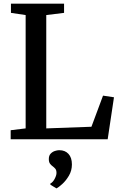

<svg xmlns="http://www.w3.org/2000/svg" viewBox="-20 -763 661 1052"><path d="M38.5 0V-49.5L120.5 -59.5V-680.5L40 -692.5V-743H331V-692.5L233.5 -680.5V-59.5L481 -68.5L544.5 -239L604.5 -230L570 0ZM374 138Q374 172 357.5 199.8Q341 227.5 321 245.5Q301 263.5 290 269H289L256.5 249.5L255.5 243Q269.5 236 279.5 217Q289.5 198 289.5 184.5Q289.5 169 282.8 161.2Q276 153.5 268.5 148Q260.5 142.5 254 133.8Q247.5 125 247.5 108.5Q247.5 89.5 257.5 79Q267.5 68.5 280.8 64.2Q294 60 303 60H305.5Q336.5 60 355.2 80.2Q374 100.5 374 138Z"/></svg>

Font: Merriweather 24pt Medium
Style: Regular
Weight: 500
Designer: Eben Sorkin
Foundry: Eben Sorkin
Version: Version 2.100